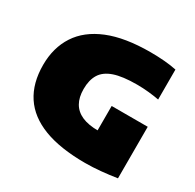

<svg xmlns="http://www.w3.org/2000/svg" viewBox="-136 -753 929 913"><g transform="rotate(30 328.0 -297.0)"><path d="M436 9Q299 9 209 -25.5Q119 -60 74.5 -127.8Q30 -195.5 30 -295.5Q30 -390 75 -459.2Q120 -528.5 211.5 -565.8Q303 -603 442.5 -603Q481.5 -603 518.5 -600Q555.5 -597 586 -590.5V-426Q559.5 -431 528.2 -434.2Q497 -437.5 463.5 -437.5Q385 -437.5 339.2 -421.8Q293.5 -406 273.8 -374Q254 -342 254 -292.5Q254 -247 271.5 -216.5Q289 -186 324.2 -170.5Q359.5 -155 413.5 -155Q434.5 -155 459 -156.8Q483.5 -158.5 502.5 -160.5L410 -88V-289H608V-6Q566 0.5 521.2 4.8Q476.5 9 436 9Z"/></g></svg>

Font: Encode Sans SC Condensed Thin Black
Style: Regular
Weight: 900
Version: Version 3.002